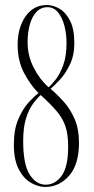

<svg xmlns="http://www.w3.org/2000/svg" viewBox="-20 -732 374 762"><path d="M159.5 10Q131.5 10 102.5 -6.8Q73.5 -23.5 54.2 -60.5Q35 -97.5 35 -158.5Q35 -218.5 53 -259.8Q71 -301 94.2 -326.2Q117.5 -351.5 133 -362.5Q99.5 -396 74.8 -443.8Q50 -491.5 50 -554.5Q50 -621.5 81.2 -666.8Q112.5 -712 166 -712Q191.5 -712 216.5 -697.2Q241.5 -682.5 258.2 -649.5Q275 -616.5 275 -561Q275 -512 257.2 -475.5Q239.5 -439 217 -415Q194.5 -391 180.5 -379.5Q207.5 -357 233.5 -327.8Q259.5 -298.5 276.5 -259Q293.5 -219.5 293.5 -166Q293.5 -79 254.2 -34.5Q215 10 159.5 10ZM89.5 -564.5Q89.5 -510.5 114 -463Q138.5 -415.5 173 -385.5Q185 -396 201.8 -417.5Q218.5 -439 231.2 -474.2Q244 -509.5 244 -561.5Q244 -597.5 235.5 -630Q227 -662.5 210.2 -683Q193.5 -703.5 168.5 -703.5Q142 -703.5 124.2 -684.2Q106.5 -665 98 -633.2Q89.5 -601.5 89.5 -564.5ZM72 -172Q72 -79.5 97.8 -39.2Q123.5 1 161.5 1Q198.5 1 224.5 -34.2Q250.5 -69.5 250.5 -150.5Q250.5 -198 240 -229.8Q229.5 -261.5 206.2 -289.2Q183 -317 144.5 -352Q143 -353.5 141.5 -355Q127 -342 110.8 -320Q94.5 -298 83.2 -262Q72 -226 72 -172Z"/></svg>

Font: Imbue 100pt ExtraLight
Style: Regular
Weight: 200
Designer: Tyler Finck
Foundry: Etcetera Type Company
Version: Version 1.102; ttfautohint (v1.8.3)